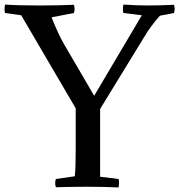

<svg xmlns="http://www.w3.org/2000/svg" viewBox="-35 -819 786 842"><path d="M246 -625 378 -399 587 -752 506 -762Q502 -777 506 -799Q561 -795 616 -795Q664 -795 728 -798Q734 -780 728 -762L666 -750Q623 -701 600 -661L404 -341V-44L485 -34Q489 -19 485 3Q422 0 348 0Q294 0 210 2Q204 -16 210 -34L293 -46Q297 -84 297 -163V-344L58 -752L-13 -762Q-17 -777 -13 -799Q42 -795 137 -795Q224 -795 289 -798Q295 -780 289 -762L191 -743Q222 -666 246 -625Z"/></svg>

Font: Adamina
Style: Regular
Weight: 400
Designer: Cyreal (www.cyreal.org)
Foundry: Alexei Vanyashin
Version: Version 1.013